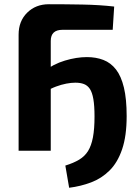

<svg xmlns="http://www.w3.org/2000/svg" viewBox="-20 -713 650 908"><path d="M307 175 289 70Q328 58 354.5 42Q381 26 396.5 1Q412 -24 419.5 -63.5Q427 -103 427 -162Q427 -213 421.5 -244.5Q416 -276 405 -292.5Q394 -309 377 -315.5Q360 -322 336 -322Q317 -322 293.5 -317.5Q270 -313 244.5 -303.5Q219 -294 191 -277L185 -374Q232 -410 287 -426.5Q342 -443 391 -443Q434 -443 469 -429.5Q504 -416 528.5 -384.5Q553 -353 566 -299Q579 -245 579 -164Q579 -70 557.5 -7Q536 56 498 93.5Q460 131 411 149.5Q362 168 307 175ZM211 -693Q289 -693 370 -691.5Q451 -690 520 -682L513 -572H275Q248 -572 234 -559Q220 -546 220 -519V0H68V-549Q68 -613 108.5 -653Q149 -693 211 -693Z"/></svg>

Font: Exo 2
Style: Bold
Weight: 700
Designer: Natanael Gama
Foundry: Natanael Gama
Version: Version 2.010